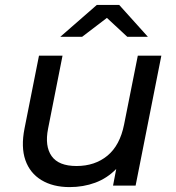

<svg xmlns="http://www.w3.org/2000/svg" viewBox="-20 -757 717 783"><path d="M264 6Q196 6 149 -22.5Q102 -51 83.5 -104Q65 -157 80 -233L139 -530H235L176 -232Q162 -161 190.5 -120.5Q219 -80 292 -80Q367 -80 418 -122Q469 -164 486 -249L542 -530H638L533 0H441L454 -68Q417 -30 368.5 -12Q320 6 264 6ZM226 -607 375 -737H466L583 -607H499L416 -684L315 -607Z"/></svg>

Font: Montserrat Medium
Style: Italic
Weight: 500
Italic angle: -11.3°
Designer: Julieta Ulanovsky
Foundry: Julieta Ulanovsky
Version: Version 9.000; ttfautohint (v1.8.4.7-5d5b)